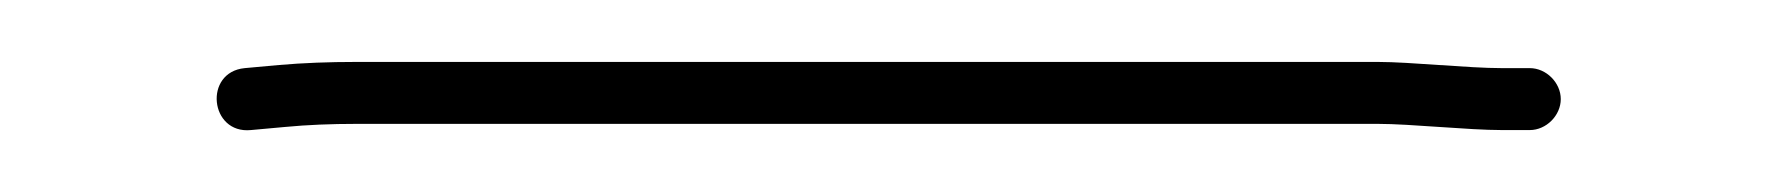

<svg xmlns="http://www.w3.org/2000/svg" viewBox="-20 24 574 62"><path d="M465 66H474C479.3 66 484 61.3 484 56C484 50.7 479.3 46 474 46H465C454 46 435.4 44 425 44H95C86.3 44 78 44.3 70 45L59 46C45.7 47.3 47.7 67.3 61 66L72 65C79.3 64.3 87 64 95 64H425C435.5 64 454 66 465 66Z"/></svg>

Font: HoneyBee
Style: UltLit
Weight: 100
Foundry: Cannot Into Space Fonts
Version: Version 0.89